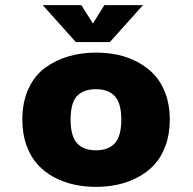

<svg xmlns="http://www.w3.org/2000/svg" viewBox="-20 -717 750 748"><path d="M537 -697 408 -553H275.5L146.5 -697H297L342 -625.5L386.5 -697ZM67 -251Q67 -320 91.2 -372Q115.5 -424 157 -453.8Q198.5 -483.5 248 -497.8Q297.5 -512 354 -512Q398.5 -512 438.8 -503.5Q479 -495 516.5 -475Q554 -455 581.5 -425.5Q609 -396 625.2 -351.2Q641.5 -306.5 641.5 -251Q641.5 -195.5 625.2 -150.5Q609 -105.5 581.5 -75.8Q554 -46 516.5 -26.2Q479 -6.5 438.8 2.2Q398.5 11 354 11Q309.5 11 269 2.2Q228.5 -6.5 191.2 -26.2Q154 -46 126.8 -75.8Q99.5 -105.5 83.2 -150.5Q67 -195.5 67 -251ZM354 -131.5Q402 -131.5 427.2 -158.8Q452.5 -186 452.5 -251Q452.5 -315.5 427.2 -342.5Q402 -369.5 354 -369.5Q305 -369.5 280 -342.8Q255 -316 255 -251Q255 -186.5 280.2 -159Q305.5 -131.5 354 -131.5Z"/></svg>

Font: League Mono ExtraBold
Style: Regular
Weight: 800
Width: 6
Designer: Tyler Finck
Foundry: The League of Moveable Type / Tyler Finck
Version: Version 2.210